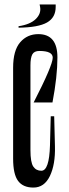

<svg xmlns="http://www.w3.org/2000/svg" viewBox="-20 -831 311 862"><path d="M216.7 -572.2Q216.7 -602.2 156.7 -602.2Q133.3 -602.2 125 -586.7Q116.7 -571.1 116.7 -537.8V-156.7Q116.7 -102.2 129.4 -83.3Q142.2 -64.4 165.6 -64.4Q201.1 -64.4 204.4 -177.8L207.8 -308.9H223.3L226.7 -174.4Q228.9 -92.2 203.9 -40.6Q178.9 11.1 130 11.1Q83.3 11.1 61.1 -18.9Q38.9 -48.9 38.9 -118.9V-526.7Q38.9 -604.4 70.6 -641.1Q102.2 -677.8 152.2 -677.8Q237.8 -677.8 237.8 -573.3Q237.8 -487.8 215.6 -371.1H131.1Q216.7 -537.8 216.7 -572.2ZM230 -800V-811.1H157.8L160 -800Q165.6 -770 140.6 -745.6Q115.6 -721.1 63.3 -713.3V-706.7Q152.2 -707.8 191.1 -730Q230 -752.2 230 -800Z"/></svg>

Font: Le Murmure
Style: Regular
Weight: 600
Width: 2
Designer: Jeremy Landes, Alexander Slobzheninov (Cyrillic)
Foundry: Velvetyne Type Foundry
Version: Version 1.0